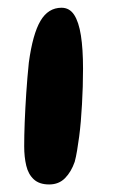

<svg xmlns="http://www.w3.org/2000/svg" viewBox="-20 -454 292 496"><path d="M107 22.5Q81.5 22.5 67.2 9.2Q53 -4 47.8 -26.2Q42.5 -48.5 42.5 -76Q42.5 -89 42.8 -104.5Q43 -120 43.8 -137.8Q44.5 -155.5 45.5 -174.5Q46.5 -193.5 47.8 -213.2Q49 -233 50.8 -253Q52.5 -273 54.5 -292.5Q64.5 -366 84.5 -400Q104.5 -434 139 -434Q159.5 -434 171.5 -415.8Q183.5 -397.5 189 -362.5Q194.5 -327.5 194.5 -276.5Q194.5 -253.5 193.8 -230.2Q193 -207 191.8 -184.5Q190.5 -162 188.8 -141Q187 -120 184.5 -101Q182 -82 179.2 -65.5Q176.5 -49 173 -36Q164 -10 148 6.2Q132 22.5 107 22.5Z"/></svg>

Font: Gluten
Style: Regular
Weight: 400
Designer: Tyler Finck
Foundry: Etcetera Type Company
Version: Version 1.300